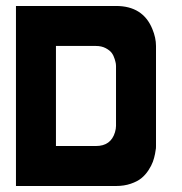

<svg xmlns="http://www.w3.org/2000/svg" viewBox="-20 -620 606 640"><path d="M366.7 -600.1Q456.5 -600.1 487.8 -523.4Q500 -494.1 500 -466.8V-133.3Q500 -130.4 499.8 -125.7Q499.5 -121.1 496.8 -107.2Q494.1 -93.3 489.5 -80.6Q484.9 -67.9 474.9 -52.5Q464.8 -37.1 451.4 -26.1Q438 -15.1 416 -7.6Q394 0 366.7 0H33.2V-600.1ZM366.7 -200.2V-399.9Q366.7 -402.8 366.2 -407.2Q365.7 -411.6 362.3 -423.1Q358.9 -434.6 352.5 -443.4Q346.2 -452.1 332.3 -459.5Q318.4 -466.8 299.8 -466.8H166.5V-133.3H299.8Q349.6 -133.3 363.3 -179.2Q366.7 -190.9 366.7 -200.2Z"/></svg>

Font: Malkor
Style: Bold
Weight: 700
Version: Version 1.3